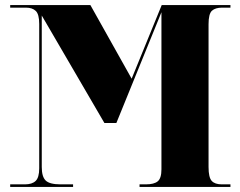

<svg xmlns="http://www.w3.org/2000/svg" viewBox="-20 -734 944 754"><path d="M20 0V-10H78Q106 -10 120 -23.5Q134 -37 134 -73V-640Q134 -678 120.5 -691Q107 -704 82 -704H20V-714H335L497 -425L615 -714H885V-704H852Q826 -704 812.5 -692Q799 -680 799 -639V-78Q799 -37 811.5 -23.5Q824 -10 851 -10H885V0H528V-10H553Q585 -10 599.5 -22Q614 -34 614 -69V-686L437 -251H390L144 -673V-78Q144 -40 159.5 -25Q175 -10 218 -10H267V0Z"/></svg>

Font: Noto Serif Display SemiCondensed Black
Style: Regular
Weight: 900
Width: 4
Designer: Monotype Design Team
Foundry: Monotype Imaging Inc.
Version: Version 2.009